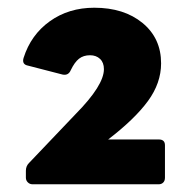

<svg xmlns="http://www.w3.org/2000/svg" viewBox="-20 -803 496 497"><path d="M47 -343V-361Q47 -373 55 -381L176 -508Q249 -582 249 -624Q249 -641 239 -650.5Q229 -660 213 -660Q196 -660 184.5 -651Q173 -642 163 -621Q157 -607 142 -610L53 -633Q36 -636 41 -653Q60 -713 109 -748Q158 -783 224 -783Q301 -783 349 -743.5Q397 -704 397 -639Q397 -588 363 -541.5Q329 -495 260 -442H391Q407 -442 407 -427V-343Q407 -335 402.5 -330.5Q398 -326 391 -326H64Q57 -326 52 -331Q47 -336 47 -343Z"/></svg>

Font: LINE Seed JP_TTF ExtraBold
Style: Regular
Weight: 800
Designer: LY Corporation & Fontrix & Fontworks
Version: Version 1.015